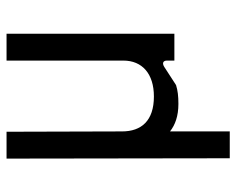

<svg xmlns="http://www.w3.org/2000/svg" viewBox="-86 -454 705 572"><g transform="rotate(-90 266.0 -167.5)"><path d="M81 165H161V-13C180 2 206 12 243 12C266 12 283 10 299 5L353 -30C364 -37 372 -34 372 -22V0H452V-500H372V-152C372 -96 333 -61 265 -61C193 -61 161 -98 161 -156L160 -500H80Z"/></g></svg>

Font: Finlandica
Style: Regular
Weight: 400
Designer: Niklas Ekholm, Juho Hiilivirta, Jaakko Suomalainen
Foundry: Helsinki Type Studio
Version: Version 2.000;Glyphs 3.2 (3202)